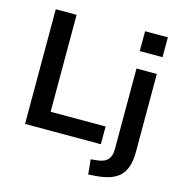

<svg xmlns="http://www.w3.org/2000/svg" viewBox="-128 -831 1077 1140"><g transform="rotate(15 410.5 -261.5)"><path d="M77 0V-705H205V-109H543V0ZM623 -594V-716H763V-594ZM517 193 508 102 554 97Q593 92 612 70.5Q631 49 631 7V-489H756V-9Q756 40 745 76Q734 112 711 136Q688 160 650.5 173Q613 186 560 190Z"/></g></svg>

Font: Nunito Sans 12pt ExtraLight
Style: Regular
Weight: 200
Version: Version 3.101;gftools[0.9.27]